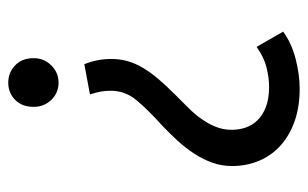

<svg xmlns="http://www.w3.org/2000/svg" viewBox="-164 -592 764 477"><g transform="rotate(90 218.5 -353.0)"><path d="M200 -715Q245 -715 280.5 -702.5Q316 -690 341 -667.5Q366 -645 379 -614Q392 -583 392 -547Q392 -521 383.5 -497.5Q375 -474 360.5 -452Q346 -430 328 -410.5Q310 -391 292 -374Q251 -337 228 -309Q205 -281 205 -246Q205 -232 207 -221Q209 -210 214 -194L139 -180Q126 -212 126 -247Q126 -269 131.5 -288Q137 -307 148 -325.5Q159 -344 175 -363Q191 -382 213 -404Q231 -422 247 -438Q263 -454 275 -471Q287 -488 294.5 -506.5Q302 -525 302 -546Q302 -564 296.5 -580.5Q291 -597 278.5 -610Q266 -623 245.5 -631Q225 -639 195 -639Q172 -639 146.5 -632.5Q121 -626 96 -608L58 -674Q87 -695 126 -705Q165 -715 200 -715ZM124 -54Q124 -80 142 -98Q160 -116 185 -116Q210 -116 227.5 -98Q245 -80 245 -54Q245 -25 227.5 -8Q210 9 185 9Q160 9 142 -8Q124 -25 124 -54Z"/></g></svg>

Font: Mukta Vaani
Style: Regular
Weight: 400
Designer: Noopur Datye, Girish Dalvi, Yashodeep Gholap, Pallavi Karambelkar
Foundry: Ek Type
Version: Version 2.538;PS 1.000;hotconv 16.6.51;makeotf.lib2.5.65220;